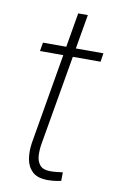

<svg xmlns="http://www.w3.org/2000/svg" viewBox="-80 -713 468 768"><g transform="rotate(10 154.5 -329.0)"><path d="M301.3 -528.3 295.9 -493.2H49.8L55.7 -528.3ZM174.3 -668H213.4L120.1 -127Q116.2 -103.5 117.4 -80.6Q118.7 -57.6 131.1 -42.5Q143.6 -27.3 172.9 -26.9Q186 -26.9 198.7 -28.3Q211.4 -29.8 224.1 -31.2L223.6 3.4Q210 6.8 196 8.3Q182.1 9.8 168 9.8Q127 9.3 106.7 -10.3Q86.4 -29.8 81.3 -61Q76.2 -92.3 82 -127.4Z"/></g></svg>

Font: Roboto ExtraLight
Style: Italic
Weight: 250
Designer: Christian Robertson
Foundry: Google
Version: Version 3.009; 2024